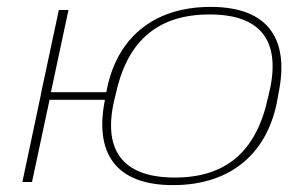

<svg xmlns="http://www.w3.org/2000/svg" viewBox="-20 -529 838 558"><path d="M45 0H73L124 -239H285C254 -85 315 9 483 9C651 9 760 -84 787 -244L789 -256C822 -412 763 -509 592 -509C426 -509 317 -418 289 -261H128L179 -500H151L100 -261L98 -250ZM314 -246 316 -254C347 -399 428 -487 589 -487C749 -487 797 -399 761 -254L759 -246C726 -92 640 -13 488 -13C330 -13 277 -99 314 -246Z"/></svg>

Font: LT Wave Thin
Style: Italic
Weight: 100
Designer: Daniel Lyons
Version: Version 2.5 (Glyphs App)